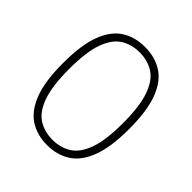

<svg xmlns="http://www.w3.org/2000/svg" viewBox="-202 -895 1049 1049"><g transform="rotate(45 323.0 -370.0)"><path d="M322.5 9Q245.5 9 188.2 -27.8Q131 -64.5 99.2 -147.5Q67.5 -230.5 67.5 -370Q67.5 -509.5 98.8 -592.5Q130 -675.5 187.2 -712.2Q244.5 -749 322.5 -749Q401 -749 458.2 -712.2Q515.5 -675.5 546.8 -592.5Q578 -509.5 578 -370Q578 -230.5 546.2 -147.5Q514.5 -64.5 457.2 -27.8Q400 9 322.5 9ZM322.5 -32.5Q385.5 -32.5 432.5 -62.5Q479.5 -92.5 505.5 -165.8Q531.5 -239 531.5 -368Q531.5 -499 505.5 -573Q479.5 -647 432.5 -677.2Q385.5 -707.5 322.5 -707.5Q260 -707.5 213 -677.5Q166 -647.5 140 -574.2Q114 -501 114 -372Q114 -241 140 -167Q166 -93 213 -62.8Q260 -32.5 322.5 -32.5Z"/></g></svg>

Font: Encode Sans Semi Expanded ExtraLight
Style: Regular
Weight: 200
Width: 6
Designer: Multiple Designers
Foundry: Impallari Type
Version: Version 3.000; ttfautohint (v1.8.3) -l 8 -r 50 -G 200 -x 14 